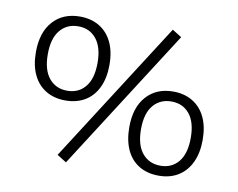

<svg xmlns="http://www.w3.org/2000/svg" viewBox="-81 -837 1203 969"><g transform="rotate(10 521.0 -352.5)"><path d="M314 24 266 -6 729 -729 777 -699ZM256 -283Q199 -283 156.5 -308.5Q114 -334 91 -382Q68 -430 68 -498Q68 -599 119 -656Q170 -713 257 -713Q314 -713 356.5 -687.5Q399 -662 422 -614Q445 -566 445 -498Q445 -431 422 -382.5Q399 -334 356.5 -308.5Q314 -283 256 -283ZM257 -333Q315 -333 349.5 -375Q384 -417 384 -498Q384 -578 349.5 -620.5Q315 -663 257 -663Q199 -663 164 -621Q129 -579 129 -498Q129 -417 164 -375Q199 -333 257 -333ZM786 9Q728 9 685.5 -16.5Q643 -42 620.5 -90.5Q598 -139 598 -207Q598 -308 649 -365Q700 -422 786 -422Q843 -422 885.5 -396.5Q928 -371 951 -323Q974 -275 974 -207Q974 -140 951 -91.5Q928 -43 886 -17Q844 9 786 9ZM786 -42Q844 -42 878.5 -84Q913 -126 913 -207Q913 -287 878.5 -329Q844 -371 786 -371Q728 -371 693 -329.5Q658 -288 658 -207Q658 -126 693 -84Q728 -42 786 -42Z"/></g></svg>

Font: Nunito Sans 10pt SemiExpanded Light
Style: Regular
Weight: 300
Width: 6
Designer: Vernon Adams
Foundry: Vernon Adams
Version: Version 3.101;gftools[0.9.27]